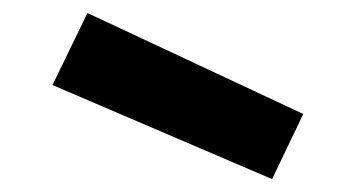

<svg xmlns="http://www.w3.org/2000/svg" viewBox="-20 -923 547 298"><path d="M402.3 -645 450.7 -746.1 115.7 -902.8 61.5 -791Z"/></svg>

Font: Krona One
Style: Regular
Weight: 400
Designer: Yvonne Schüttler
Foundry: Yvonne Schüttler
Version: Version 1.002